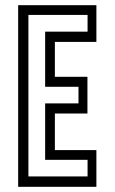

<svg xmlns="http://www.w3.org/2000/svg" viewBox="-20 -720 442 740"><path d="M50 0V-700H351.5V-558.5H191.5V-424H317V-282.5H191.5V-141.5H351.5V0ZM89.5 -40H317.5V-104H154V-321.5H282.5V-385.5H154V-598H317.5V-662.5H89.5Z"/></svg>

Font: Tourney Condensed
Style: Regular
Weight: 400
Width: 3
Designer: Tyler Finck
Foundry: Etcetera Type Co
Version: Version 1.010; ttfautohint (v1.8.3)